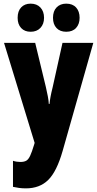

<svg xmlns="http://www.w3.org/2000/svg" viewBox="-20 -787 531 1047"><path d="M2 -553.2H171.9L230 -313Q235.8 -287.6 240.7 -262.5Q245.6 -237.3 246.1 -220.2H250Q251.5 -236.8 255.4 -258.5Q259.3 -280.3 267.1 -311L320.8 -553.2H488.8L321.8 35.2Q289.6 148.4 242.9 194.3Q196.3 240.2 121.1 240.2Q101.6 240.2 84 237.8Q66.4 235.4 50.8 231.9V89.8Q69.8 96.2 90.8 96.2Q110.8 96.2 122.8 89.6Q134.8 83 144.3 62.7Q153.8 42.5 166 2L168.9 -7.8ZM76.2 -689.9Q76.2 -726.6 95.5 -746.8Q114.7 -767.1 147 -767.1Q180.7 -767.1 200.4 -746.1Q220.2 -725.1 220.2 -689.9Q220.2 -655.8 200.4 -634.8Q180.7 -613.8 147 -613.8Q114.7 -613.8 95.5 -634Q76.2 -654.3 76.2 -689.9ZM269 -689.9Q269 -726.6 288.8 -746.8Q308.6 -767.1 341.3 -767.1Q376 -767.1 395 -746.1Q414.1 -725.1 414.1 -689.9Q414.1 -655.8 395 -634.8Q376 -613.8 341.3 -613.8Q307.1 -613.8 288.1 -634.3Q269 -654.8 269 -689.9Z"/></svg>

Font: Open Sans Condensed ExtraBold
Style: Regular
Weight: 800
Width: 3
Designer: Monotype Design Team
Foundry: Monotype Imaging Inc.
Version: Version 3.000; ttfautohint (v1.8.4)